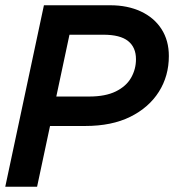

<svg xmlns="http://www.w3.org/2000/svg" viewBox="-22 -710 662 730"><path d="M103 -231 126 -343H317Q379 -343 418.5 -362.5Q458 -382 476.5 -414.5Q495 -447 495 -485Q495 -530 465 -554Q435 -578 371 -578H176L201 -690H397Q463 -690 513.5 -666.5Q564 -643 592 -599.5Q620 -556 620 -497Q620 -421 582 -361Q544 -301 473.5 -266Q403 -231 302 -231ZM-2 0 145 -690H266L119 0Z"/></svg>

Font: Radio Canada Big Medium
Style: Italic
Weight: 500
Italic angle: -12°
Designer: Étienne Aubert Bonn
Foundry: Coppers and Brasses
Version: Version 1.001